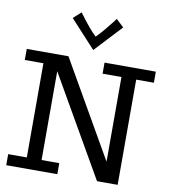

<svg xmlns="http://www.w3.org/2000/svg" viewBox="-105 -1106 1050 1195"><g transform="rotate(10 420.0 -509.0)"><path d="M16.1 0ZM424.8 -884.8Q441.9 -899.9 469.5 -932.9Q497.1 -965.8 516.6 -990.7L535.6 -1016.1L584 -970.7L424.8 -799.8L264.6 -974.1L313 -1018.1Q386.7 -918.9 424.8 -884.8ZM338.9 -69.8V0H16.1V-69.8H133.8V-665H16.1V-734.9H279.8L627 -129.9V-665H507.8V-734.9H832V-665H720.2V0H589.8L227.1 -630.9V-69.8Z"/></g></svg>

Font: Trocchi
Style: Regular
Weight: 400
Designer: vernon adams
Version: Version 1.0; ttfautohint (v0.8) -l 6 -r 50 -G 100